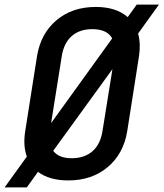

<svg xmlns="http://www.w3.org/2000/svg" viewBox="-41 -770 707 830"><path d="M-21 40 75 -93Q58 -140 68 -203L119 -527Q135 -625 203 -682.5Q271 -740 373 -740Q461 -740 511 -696L550 -750H646L556 -625Q568 -582 560 -528L509 -203Q493 -105 424.5 -47.5Q356 10 254 10Q173 10 123 -27L75 40ZM226 -527 180 -238 444 -604Q422 -644 358 -644Q303 -644 269 -614Q235 -584 226 -527ZM269 -86Q324 -86 358.5 -116Q393 -146 402 -203L445 -471L189 -118Q213 -86 269 -86Z"/></svg>

Font: JetBrains Mono NL SemiBold
Style: Italic
Weight: 600
Italic angle: -9°
Monospace: yes
Designer: Philipp Nurullin, Konstantin Bulenkov
Foundry: JetBrains
Version: Version 2.305; ttfautohint (v1.8.4.7-5d5b)